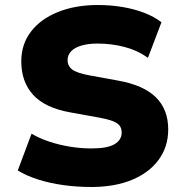

<svg xmlns="http://www.w3.org/2000/svg" viewBox="-20 -736 729 767"><path d="M345 11Q288 11 233.5 3.5Q179 -4 132 -19Q85 -34 51 -55L106 -202Q138 -183 177.5 -170Q217 -157 260 -150Q303 -143 345 -143Q409 -143 437.5 -160Q466 -177 466 -206Q466 -224 457.5 -234.5Q449 -245 429.5 -252.5Q410 -260 377 -266L261 -287Q160 -305 112.5 -357Q65 -409 65 -491Q65 -559 103.5 -609.5Q142 -660 211.5 -688Q281 -716 371 -716Q422 -716 469.5 -708Q517 -700 557 -684.5Q597 -669 625 -647L571 -505Q531 -534 479 -548Q427 -562 369 -562Q333 -562 305.5 -554Q278 -546 264 -531Q250 -516 250 -496Q250 -472 269 -458Q288 -444 337 -435L452 -414Q553 -396 602.5 -347.5Q652 -299 652 -219Q652 -150 614 -98Q576 -46 507 -17.5Q438 11 345 11Z"/></svg>

Font: Nunito Sans 9pt Black
Style: Regular
Weight: 900
Version: Version 3.101;gftools[0.9.27]